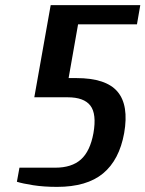

<svg xmlns="http://www.w3.org/2000/svg" viewBox="-20 -720 568 750"><path d="M203 10Q151 10 109.5 3.5Q68 -3 46 -10L56 -65H196Q260 -65 296 -97Q332 -129 345 -200Q358 -275 333 -307.5Q308 -340 244 -340H114L178 -700H528L515 -625H285L248 -415H278Q394 -415 439 -362Q484 -309 465 -200Q446 -95 382.5 -42.5Q319 10 203 10Z"/></svg>

Font: Cuprum
Style: Bold Italic
Weight: 700
Italic angle: -10°
Designer: Jovanny Lemonad
Foundry: Jovanny Lemonad
Version: Version 3.000